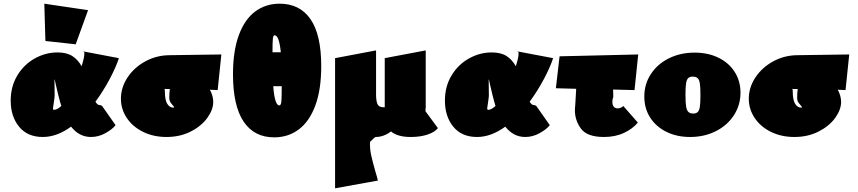

<svg xmlns="http://www.w3.org/2000/svg" viewBox="-20 -731 4649 1040"><path d="M434 -452 428 -453Q433 -455 434 -452ZM533 -157 606 -53Q589 -31 551.5 -10Q514 11 473 11Q409 11 365 -45Q288 11 212 11Q129 11 83.5 -44.5Q38 -100 38 -186Q38 -263 74 -322.5Q110 -382 168.5 -414.5Q227 -447 291 -447Q342 -447 372.5 -427Q403 -407 422 -372Q437 -420 437 -440Q437 -449 434 -452L624 -416Q609 -369 575 -304.5Q541 -240 497 -180Q508 -162 519 -162Q526 -162 533 -157ZM312 -157Q305 -179 296 -215L282 -274Q277 -301 275 -301L276 -213Q276 -205 271 -172Q267 -150 267 -145Q267 -136 272 -136Q289 -136 312 -157ZM226 -509 220 -711 457 -676 390 -491Z M1159 -243 1117 -245Q1135 -211 1135 -179Q1135 -137 1103 -92.5Q1071 -48 1013 -18.5Q955 11 882 11Q811 11 754.5 -17Q698 -45 666.5 -92.5Q635 -140 635 -196Q635 -257 670.5 -311Q706 -365 766 -398Q826 -431 896 -432L1179 -436ZM897 -201Q897 -228 900 -249H878Q873 -249 871 -250Q873 -244 873 -237Q873 -189 886 -168.5Q899 -148 918 -148Q927 -148 920 -155.5Q913 -163 905 -174Q897 -185 897 -201Z M1720 -373Q1720 -246 1688 -159.5Q1656 -73 1598.5 -30Q1541 13 1465 13Q1357 13 1299.5 -72.5Q1242 -158 1242 -329Q1242 -454 1273.5 -540Q1305 -626 1362 -668.5Q1419 -711 1495 -711Q1604 -711 1662 -627Q1720 -543 1720 -373ZM1456 -448H1501Q1492 -540 1467 -540Q1460 -540 1458 -521Q1456 -502 1456 -448ZM1506 -264H1460Q1468 -160 1493 -160Q1502 -160 1504 -181Q1506 -202 1506 -264Z M2352 -37Q2336 -16 2297 -2.5Q2258 11 2205 11Q2133 11 2098 -19Q2058 11 2015 11Q2010 11 1984 38Q1983 76 1990.5 110Q1998 144 2013 197Q2022 226 2027 247L1795 289V-416L2017 -458V-219Q2017 -185 2024.5 -167.5Q2032 -150 2057 -150H2064V-416L2286 -458V-140Q2286 -144 2284 -144Q2285 -142 2285 -128Z M2786 -452 2780 -453Q2785 -455 2786 -452ZM2885 -157 2958 -53Q2941 -31 2903.5 -10Q2866 11 2825 11Q2761 11 2717 -45Q2640 11 2564 11Q2481 11 2435.5 -44.5Q2390 -100 2390 -186Q2390 -263 2426 -322.5Q2462 -382 2520.5 -414.5Q2579 -447 2643 -447Q2694 -447 2724.5 -427Q2755 -407 2774 -372Q2789 -420 2789 -440Q2789 -449 2786 -452L2976 -416Q2961 -369 2927 -304.5Q2893 -240 2849 -180Q2860 -162 2871 -162Q2878 -162 2885 -157ZM2664 -157Q2657 -179 2648 -215L2634 -274Q2629 -301 2627 -301L2628 -213Q2628 -205 2623 -172Q2619 -150 2619 -145Q2619 -136 2624 -136Q2641 -136 2664 -157Z M3356 -157 3435 -67Q3408 -34 3360.5 -11.5Q3313 11 3252 11Q3160 11 3127 -34Q3094 -79 3094 -134Q3094 -145 3095 -153Q3096 -161 3096 -162L3101 -250L2991 -253L3011 -426L3437 -436L3417 -243L3301 -246L3302 -203Q3302 -205 3300.5 -201.5Q3299 -198 3298 -192.5Q3297 -187 3297 -180Q3297 -144 3327 -144Q3334 -144 3342.5 -147.5Q3351 -151 3356 -157ZM3302 -201V-203Z M3470 -208Q3470 -276 3506 -330.5Q3542 -385 3604 -415.5Q3666 -446 3743 -446Q3815 -446 3871.5 -418.5Q3928 -391 3959.5 -341.5Q3991 -292 3991 -229Q3991 -162 3955.5 -107Q3920 -52 3857.5 -20.5Q3795 11 3718 11Q3646 11 3589.5 -17Q3533 -45 3501.5 -94.5Q3470 -144 3470 -208ZM3774 -215Q3774 -257 3771 -278Q3768 -299 3759 -307.5Q3750 -316 3733 -316Q3716 -316 3707.5 -307.5Q3699 -299 3696 -278.5Q3693 -258 3693 -217Q3693 -175 3696.5 -154Q3700 -133 3709 -124.5Q3718 -116 3735 -116Q3751 -116 3759.5 -124.5Q3768 -133 3771 -153.5Q3774 -174 3774 -215Z M4560 -243 4518 -245Q4536 -211 4536 -179Q4536 -137 4504 -92.5Q4472 -48 4414 -18.5Q4356 11 4283 11Q4212 11 4155.5 -17Q4099 -45 4067.5 -92.5Q4036 -140 4036 -196Q4036 -257 4071.5 -311Q4107 -365 4167 -398Q4227 -431 4297 -432L4580 -436ZM4298 -201Q4298 -228 4301 -249H4279Q4274 -249 4272 -250Q4274 -244 4274 -237Q4274 -189 4287 -168.5Q4300 -148 4319 -148Q4328 -148 4321 -155.5Q4314 -163 4306 -174Q4298 -185 4298 -201Z"/></svg>

Font: Ysabeau Black
Style: Regular
Weight: 900
Designer: Christian Thalmann (Catharsis Fonts)
Version: Version 0.003